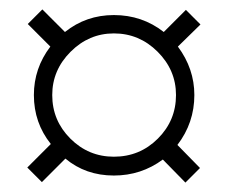

<svg xmlns="http://www.w3.org/2000/svg" viewBox="-20 -467 483 408"><path d="M374 -79 326 -128Q280 -94 222 -94Q162 -94 119 -130L69 -80L38 -111L88 -161Q52 -206 52 -265Q52 -322 87 -368L39 -416L70 -447L118 -399Q163 -435 222 -435Q282 -435 328 -399L375 -446L406 -415L358 -368Q393 -321 393 -265Q393 -206 357 -159L405 -110ZM222 -134Q277 -134 315.5 -172.5Q354 -211 354 -265Q354 -318 315 -357Q276 -396 222 -396Q169 -396 130 -357Q91 -318 91 -265Q91 -211 129.5 -172.5Q168 -134 222 -134Z"/></svg>

Font: UnnaBold
Style: Bold
Weight: 700
Designer: Jorge de Buen Unna
Foundry: Omnibus-Type
Version: Version 2.008;hotconv 1.0.109;makeotfexe 2.5.65596